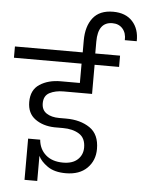

<svg xmlns="http://www.w3.org/2000/svg" viewBox="-103 -1059 883 1188"><g transform="rotate(5 338.0 -465.0)"><path d="M712 -838H638Q640 -882 616.5 -909Q593 -936 553 -936Q463 -936 463 -814V-740H617V-670H465V-489H288Q237 -489 201.5 -470.5Q166 -452 166 -405Q166 -363 196.5 -343Q227 -323 275 -323H319Q407 -323 466 -283Q525 -243 525 -152Q525 -80 477.5 -33Q430 14 345 14Q274 14 231.5 -16Q189 -46 174 -79V77H95V-179H170Q175 -121 215 -85.5Q255 -50 323 -50Q382 -50 413.5 -79.5Q445 -109 445 -154Q445 -213 405 -238Q365 -263 304 -263H251Q179 -265 130.5 -300.5Q82 -336 82 -406Q82 -481 135 -515.5Q188 -550 265 -550H384V-670H-36V-740H385V-814Q385 -902 426 -954.5Q467 -1007 551 -1007Q629 -1007 671.5 -960.5Q714 -914 712 -838Z"/></g></svg>

Font: Poppins A&M
Style: Regular-A&M
Weight: 400
Designer: Ninad Kale (Devanagari), Jonny Pinhorn (Latin)
Foundry: Indian Type Foundry
Version: 4.004